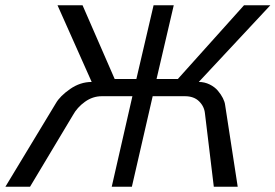

<svg xmlns="http://www.w3.org/2000/svg" viewBox="-40 -710 1047 730"><path d="M-19.5 0 172.4 -317.4Q188 -344.7 226.6 -371.6Q265.1 -398.4 308.6 -398.4L178.7 -689.9H273.9L396 -409.7H478.5L543.9 -689.9H620.6L555.2 -409.7H636.2L887.7 -689.9H987.8L715.8 -398.4Q737.8 -398.4 757.1 -388.9Q776.4 -379.4 788.3 -365.2Q800.3 -351.1 807.4 -336.9Q814.5 -322.8 815.9 -311L863.8 0H772.9L739.3 -278.3Q736.8 -305.2 717 -324.7Q697.3 -344.2 663.1 -344.2H540.5L461.4 0H384.8L463.4 -344.2H347.2Q312.5 -344.2 283 -323Q253.4 -301.8 236.8 -271.5L74.2 0Z"/></svg>

Font: HK Grotesk Italic
Style: Regular
Weight: 400
Italic angle: -13°
Designer: Alfredo Marco Pradil and Stefan Peev
Foundry: Hanken Design Co.
Version: Version 1.000;PS 001.000;hotconv 1.0.88;makeotf.lib2.5.64775